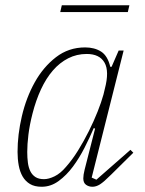

<svg xmlns="http://www.w3.org/2000/svg" viewBox="-20 -701 554 733"><path d="M139 12Q112 12 94.5 1.5Q77 -9 66.5 -27Q56 -45 51.5 -69.5Q47 -94 47 -121Q47 -187 63.5 -257.5Q80 -328 112.5 -386.5Q145 -445 193.5 -482.5Q242 -520 305 -520Q341 -520 366 -504Q391 -488 401 -446H406L433 -508H452L330 -23L348 -15L478 -129L489 -118L405 -35Q376 -6 361.5 3Q347 12 333 12Q319 12 308.5 4.5Q298 -3 298 -20Q298 -33 303 -53L343 -210L338 -212Q323 -177 303 -137.5Q283 -98 258.5 -65Q234 -32 204 -10Q174 12 139 12ZM148 -17Q166 -17 188.5 -28Q211 -39 232 -64Q256 -91 278 -126.5Q300 -162 319 -200Q338 -238 352.5 -274.5Q367 -311 375 -340L380 -361Q398 -429 379 -462Q360 -495 311 -495Q273 -495 240.5 -478.5Q208 -462 182 -432Q156 -402 136.5 -360Q117 -318 104 -267Q93 -224 88.5 -187Q84 -150 84 -121Q84 -99 86.5 -80Q89 -61 96 -47Q103 -33 115.5 -25Q128 -17 148 -17ZM216 -681H474L468 -655H210Z"/></svg>

Font: IBM Plex Serif ExtLt
Style: Italic
Weight: 200
Italic angle: -14°
Designer: Mike Abbink, Paul van der Laan, Pieter van Rosmalen
Foundry: Bold Monday
Version: Version 3.001